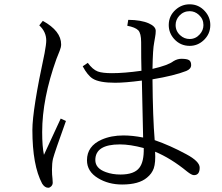

<svg xmlns="http://www.w3.org/2000/svg" viewBox="-20 -862 1040 900"><path d="M643.1 -530.3Q641.6 -581.1 641.6 -664.1Q641.6 -706.1 627.9 -720.2Q613.3 -734.4 576.7 -741.2L581.1 -769Q641.1 -768.6 677.7 -752.4Q710 -737.8 710 -717.3Q710 -703.1 707 -688L702.6 -662.1Q696.3 -632.3 694.8 -539.1Q767.6 -555.7 793 -575.2Q811.5 -586.4 830.1 -586.4Q856.4 -586.4 866.2 -580.1Q876 -573.7 876 -557.1Q876 -538.6 853 -529.3Q796.9 -507.3 694.8 -490.2Q696.3 -309.6 705.1 -205.1Q777.3 -180.2 853 -139.2Q916 -105.5 916 -76.2Q916 -41 889.2 -41Q878.4 -41 856.9 -58.1Q781.2 -120.1 707 -150.9Q710 -100.1 700.7 -72.8Q691.9 -47.9 668.9 -29.3Q630.9 2.9 552.7 2.9Q488.3 2.9 439.5 -26.9Q387.7 -58.1 387.7 -110.8Q387.7 -177.2 456.5 -207.5Q501 -227.1 558.6 -227.1Q601.1 -227.1 650.9 -217.3L645 -484.4Q566.4 -474.1 520 -474.1Q445.8 -474.1 415 -493.2Q390.6 -508.3 367.7 -551.3L391.6 -567.4Q414.1 -536.1 438.5 -526.9Q460.4 -519 504.9 -519Q562 -519 643.1 -530.3ZM653.8 -168Q590.3 -185.1 542 -185.1Q426.8 -185.1 426.8 -111.8Q426.8 -72.8 476.1 -55.2Q506.8 -43.9 544.9 -43.9Q609.4 -43.9 633.3 -75.7Q655.3 -104 653.8 -168ZM264.6 -306.2 289.1 -294.9Q236.3 -148.4 228.5 -118.2Q223.6 -97.2 223.6 -66.9Q223.6 -42 226.1 -23.9Q227.1 -16.1 227.1 -5.9Q227.1 4.9 219.2 12.2Q212.9 18.1 206.1 18.1Q189.9 18.1 177.7 -1Q131.8 -86.9 131.8 -252.9Q131.8 -347.2 189 -612.8Q196.8 -654.8 196.8 -671.9Q196.8 -712.9 164.1 -743.2L180.7 -764.2Q266.6 -716.8 266.6 -653.8Q266.6 -640.6 259.8 -624L244.6 -585.9Q177.7 -399.4 177.7 -243.2Q177.7 -174.8 186 -136.2Q242.7 -259.8 264.6 -306.2ZM869.1 -841.8Q911.6 -841.8 940.4 -809.6Q965.8 -781.7 965.8 -744.6Q965.8 -701.7 933.6 -672.4Q905.8 -647 869.1 -647Q825.7 -647 796.4 -679.2Q771 -707.5 771 -744.6Q771 -787.6 803.2 -816.4Q831.5 -841.8 869.1 -841.8ZM869.1 -809.6Q840.3 -809.6 820.3 -788.1Q803.2 -769 803.2 -744.6Q803.2 -715.8 825.2 -696.3Q843.8 -679.2 869.1 -679.2Q897 -679.2 916.5 -701.2Q933.6 -720.2 933.6 -744.6Q933.6 -772.9 912.1 -792.5Q893.1 -809.6 869.1 -809.6Z"/></svg>

Font: I.MingCP
Style: Regular
Weight: 400
Designer: I.Font Project
Version: Version 8.000; Sep 06, 2022